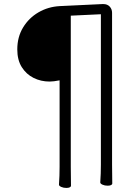

<svg xmlns="http://www.w3.org/2000/svg" viewBox="-20 -774 678 944"><path d="M476 36V-704L328 -697V46Q328 109 329 139Q329 144 323 147Q317 150 306 150Q292 150 281 145Q270 140 270 134V133Q273 91 273 47V-379Q243 -373 224 -373Q181 -373 145 -391Q109 -409 87 -444Q65 -479 65 -531Q65 -592 93.5 -639Q122 -686 169.5 -713.5Q217 -741 274 -744L484 -754H488Q508 -754 519.5 -741.5Q531 -729 531 -711V35Q531 96 532 128Q532 133 526 136Q520 139 509 139Q495 139 484 134Q473 129 473 123V122Q476 80 476 36Z"/></svg>

Font: JyunsaiKaai Light
Style: Regular
Weight: 300
Designer: Fontworks Inc.
Version: Version 0.030;April 7, 2024;FontCreator 14.0.0.2901 64-bit